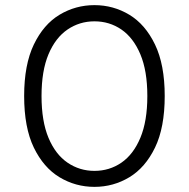

<svg xmlns="http://www.w3.org/2000/svg" viewBox="-20 -718 736 748"><path d="M347.9 10Q421.7 10 483.9 -27.5Q546.1 -65 583.9 -143Q621.7 -221 621.7 -344Q621.7 -466 583.9 -544.5Q546.1 -623 483.9 -660.5Q421.7 -698 347.9 -698Q274.3 -698 211.9 -660.5Q149.6 -623 111.8 -544.5Q74.1 -466 74.1 -344Q74.1 -221 111.8 -143Q149.6 -65 211.9 -27.5Q274.3 10 347.9 10ZM347.9 -52.3Q290.1 -52.3 243.1 -84.3Q196.1 -116.3 168.9 -181.1Q141.8 -246 141.8 -344Q141.8 -442 168.9 -506.5Q196.1 -571 243.1 -603Q290.1 -634.9 347.9 -634.9Q406.4 -634.9 453 -603Q499.6 -571 526.8 -506.5Q554 -442 554 -344Q554 -246 526.8 -181.1Q499.6 -116.3 453 -84.3Q406.4 -52.3 347.9 -52.3Z"/></svg>

Font: Roundo Variable
Style: Regular
Weight: 200
Designer: Shiva Nallaperumal
Foundry: Indian Type Foundry
Version: Version 2.000